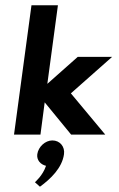

<svg xmlns="http://www.w3.org/2000/svg" viewBox="-20 -509 451 726"><path d="M178 22C151 22 125 46 121 74C118 96 133 113 154 118C142 155 112 180 112 180L131 197C171 168 215 126 222 74C226 46 207 22 178 22ZM404 -294H274L159 -192L199 -489H99L33 0H133L149 -122L249 0H378L248 -156Z"/></svg>

Font: Hussar Tani
Style: Kurs
Weight: 700
Foundry: Cannot Into Space Fonts
Version: Version 0.92